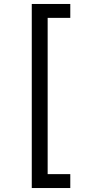

<svg xmlns="http://www.w3.org/2000/svg" viewBox="-20 -812 455 967"><path d="M140 -792H334V-722H220V65H334V135H140Z"/></svg>

Font: kannada15
Style: Book
Weight: 400
Designer: Jelle Bosma - Monotype Design Team
Foundry: Monotype Imaging Inc.
Version: Version 2.003